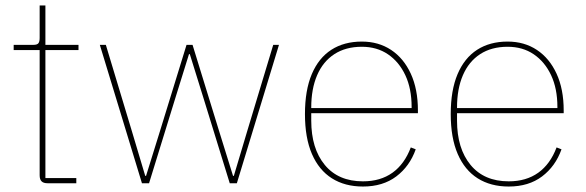

<svg xmlns="http://www.w3.org/2000/svg" viewBox="-20 -670 2141 702"><path d="M259 0H154Q139 0 132 -7Q125 -14 125 -29V-487H30V-506H102Q116 -506 120.5 -512Q125 -518 125 -531V-650H146V-506H267V-487H146V-19H259Z M499 0 345 -506H367L462 -191L511 -27H514L565 -191L662 -506H684L781 -191L832 -27H835L884 -191L979 -506H1000L846 0H820L725 -308L674 -472H671L620 -308L525 0Z M1307 12Q1241 12 1193.5 -18Q1146 -48 1120.5 -107Q1095 -166 1095 -253Q1095 -340 1120 -399Q1145 -458 1191.5 -488Q1238 -518 1303 -518Q1364 -518 1410 -487.5Q1456 -457 1482 -400.5Q1508 -344 1508 -266V-256H1118V-229Q1118 -127 1167.5 -67Q1217 -7 1307 -7Q1371 -7 1415 -38.5Q1459 -70 1482 -131L1500 -124Q1478 -62 1429 -25Q1380 12 1307 12ZM1303 -499Q1244 -499 1202.5 -472Q1161 -445 1139.5 -395Q1118 -345 1118 -277V-275H1485V-279Q1485 -346 1462 -395Q1439 -444 1398.5 -471.5Q1358 -499 1303 -499Z M1840 12Q1774 12 1726.5 -18Q1679 -48 1653.5 -107Q1628 -166 1628 -253Q1628 -340 1653 -399Q1678 -458 1724.5 -488Q1771 -518 1836 -518Q1897 -518 1943 -487.5Q1989 -457 2015 -400.5Q2041 -344 2041 -266V-256H1651V-229Q1651 -127 1700.5 -67Q1750 -7 1840 -7Q1904 -7 1948 -38.5Q1992 -70 2015 -131L2033 -124Q2011 -62 1962 -25Q1913 12 1840 12ZM1836 -499Q1777 -499 1735.5 -472Q1694 -445 1672.5 -395Q1651 -345 1651 -277V-275H2018V-279Q2018 -346 1995 -395Q1972 -444 1931.5 -471.5Q1891 -499 1836 -499Z"/></svg>

Font: IBM Plex Sans Thin
Style: Regular
Weight: 250
Designer: Mike Abbink, Paul van der Laan, Pieter van Rosmalen
Foundry: Bold Monday
Version: Version 3.201